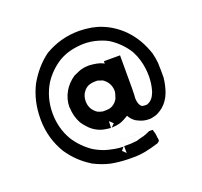

<svg xmlns="http://www.w3.org/2000/svg" viewBox="-121 -736 1024 973"><g transform="rotate(-20 391.0 -250.0)"><path d="M308.6 -251V-248V-247.1Q309.6 -224.6 320.3 -207Q330.1 -192.4 345.7 -181.6Q355.5 -176.8 372.1 -172.9H373H375H377Q381.8 -172.9 383.8 -172.9H386.7Q397.5 -172.9 409.2 -174.8Q418.9 -176.8 427.7 -182.6Q436.5 -188.5 443.4 -195.3Q449.2 -202.1 454.1 -210Q463.9 -236.3 464.8 -250Q464.8 -274.4 452.1 -294.9Q442.4 -309.6 426.8 -320.3Q417 -324.2 400.4 -329.1H399.4H397.5H396.5Q390.6 -329.1 388.7 -329.1H386.7Q375 -329.1 363.3 -326.2Q353.5 -324.2 344.7 -319.3Q335.9 -313.5 329.1 -306.6Q323.2 -298.8 319.3 -293Q308.6 -274.4 308.6 -251ZM585 27.3Q585.9 35.2 586.9 40V41Q586.9 44.9 586.9 46.9L588.9 49.8V53.7V56.6Q588.9 57.6 588.9 64.5L582 70.3Q577.1 75.2 568.4 76.2Q538.1 85.9 503.9 92.8Q478.5 97.7 453.1 98.6H452.1Q446.3 98.6 439.5 98.6H438.5H414.1Q413.1 98.6 413.1 98.6Q363.3 97.7 318.4 88.9Q274.4 79.1 227.5 54.7L226.6 53.7Q192.4 32.2 165.5 6.3Q138.7 -19.5 115.2 -53.7Q64.5 -136.7 62.5 -236.3V-237.3V-246.1Q62.5 -340.8 102.5 -420.9Q146.5 -499 211.9 -546.9Q297.9 -597.7 397.5 -597.7H398.4Q468.8 -596.7 520.5 -575.2Q577.1 -552.7 625 -505.9Q656.2 -473.6 676.3 -439Q696.3 -404.3 710 -363.3Q716.8 -336.9 719.7 -308.6Q720.7 -287.1 720.7 -267.1Q720.7 -247.1 720.7 -229.5Q716.8 -189.5 703.1 -151.4Q695.3 -130.9 683.6 -114.3Q671.9 -97.7 658.7 -86.9Q645.5 -76.2 632.8 -69.3Q621.1 -62.5 610.8 -60.5Q600.6 -58.6 595.7 -57.1Q590.8 -55.7 585 -55.7H581.1H579.1Q550.8 -55.7 525.4 -68.4Q512.7 -73.2 502.9 -82Q489.3 -93.8 480.5 -110.4Q471.7 -104.5 458.5 -97.7Q445.3 -90.8 433.6 -86.9Q412.1 -81.1 396.5 -81.1Q388.7 -80.1 386.7 -80.1L404.3 -97.7L384.8 -116.2L382.8 -80.1Q361.3 -82 342.8 -85.9Q322.3 -90.8 303.2 -102.1Q284.2 -113.3 270.5 -128.9Q253.9 -145.5 244.1 -162.1Q222.7 -202.1 221.7 -249H220.7Q220.7 -293.9 243.2 -333Q263.7 -368.2 299.8 -392.6Q307.6 -396.5 330.6 -406.2Q353.5 -416 387.7 -416Q433.6 -413.1 457 -401.4Q460.9 -399.4 464.8 -397.5V-410.2H482.4H484.4H488.3H497.1H505.9H511.7H517.6H525.4H533.2H551.8V-230.5Q551.8 -208 550.8 -195.3Q549.8 -182.6 549.8 -180.7Q549.8 -163.1 555.7 -147.5Q559.6 -138.7 565.4 -132.8Q571.3 -128.9 583 -128.9H589.8Q591.8 -128.9 594.7 -128.9Q607.4 -132.8 616.2 -140.6Q625 -148.4 630.9 -158.2Q636.7 -168.9 641.6 -181.6Q653.3 -220.7 653.3 -261.7Q653.3 -279.3 651.4 -295.9V-296.9Q645.5 -353.5 620.1 -401.4Q586.9 -456.1 531.2 -493.2Q509.8 -506.8 473.6 -517.6Q437.5 -528.3 397.5 -528.3Q361.3 -527.3 328.1 -519.5Q294.9 -511.7 262.7 -493.2Q207 -458 171.9 -404.3Q129.9 -334 129.9 -251.5Q129.9 -168.9 169.9 -101.6Q204.1 -48.8 256.8 -12.7Q295.9 10.7 333 19.5Q370.1 28.3 386.7 29.3Q409.2 31.2 410.2 30.3L395.5 47.9L414.1 66.4V29.3Q431.6 29.3 448.2 29.3L482.4 26.4Q492.2 23.4 502 20.5L522.5 15.6Q536.1 11.7 559.6 1Q161.1 -16.6 563.5 1H578.1L582 14.6Q584 19.5 585 25.4ZM410.2 30.3Z"/></g></svg>

Font: LeFont
Style: Default
Weight: 400
Designer: Leryon MEDIA
Version: Version 1.0